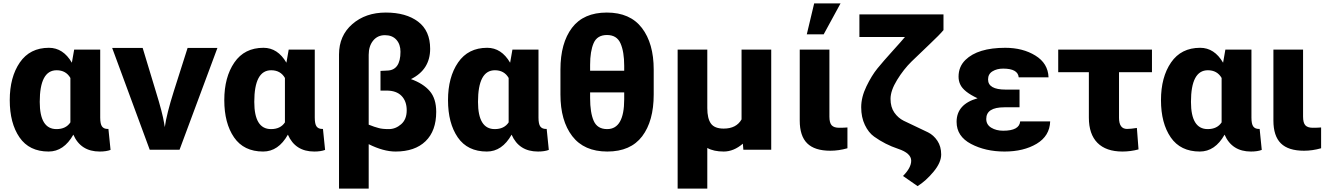

<svg xmlns="http://www.w3.org/2000/svg" viewBox="-20 -859 7928 1144"><path d="M271.5 -574.2Q356.4 -574.2 408.2 -485.4L421.9 -563.5H577.1V-158.2Q577.1 -120.1 587.9 -105.5Q598.6 -90.8 621.1 -90.8H626L638.7 34.2Q613.3 43.9 574.2 43.9Q460.9 43.9 417 -56.6Q360.4 43.9 269.5 43.9Q154.3 43.9 96.2 -40.5Q38.1 -125 38.1 -262.2Q38.1 -399.4 98.1 -486.8Q158.2 -574.2 271.5 -574.2ZM216.8 -252Q216.8 -89.8 316.4 -89.8Q373 -89.8 399.4 -129.9V-394.5Q373 -440.4 317.4 -440.4Q216.8 -440.4 216.8 -252Z M648.4 -573.2H830.1L908.2 -315.4Q948.2 -186.5 958 -125L961.9 -101.6Q972.7 -179.7 1015.6 -315.4L1097.7 -573.2H1275.4L1049.8 33.2H872.1Z M1549.8 -574.2Q1634.8 -574.2 1686.5 -485.4L1700.2 -563.5H1855.5V-158.2Q1855.5 -120.1 1866.2 -105.5Q1877 -90.8 1899.4 -90.8H1904.3L1917 34.2Q1891.6 43.9 1852.5 43.9Q1739.3 43.9 1695.3 -56.6Q1638.7 43.9 1547.9 43.9Q1432.6 43.9 1374.5 -40.5Q1316.4 -125 1316.4 -262.2Q1316.4 -399.4 1376.5 -486.8Q1436.5 -574.2 1549.8 -574.2ZM1495.1 -252Q1495.1 -89.8 1594.7 -89.8Q1651.4 -89.8 1677.7 -129.9V-394.5Q1651.4 -440.4 1595.7 -440.4Q1495.1 -440.4 1495.1 -252Z M2000 264.6V-534.2Q2000 -646.5 2079.1 -715.3Q2158.2 -784.2 2278.8 -784.2Q2399.4 -784.2 2471.2 -730Q2543 -675.8 2543 -568.4Q2543 -444.3 2428.7 -387.7Q2502 -361.3 2540.5 -316.4Q2579.1 -271.5 2579.1 -192.4Q2579.1 -79.1 2515.6 -17.6Q2452.1 43.9 2336.9 43.9Q2264.6 43.9 2176.8 0V264.6ZM2176.8 -116.2Q2180.7 -115.2 2192.4 -110.4Q2204.1 -105.5 2209.5 -104Q2214.8 -102.5 2235.8 -96.2Q2256.8 -89.8 2296.9 -89.8Q2336.9 -89.8 2370.1 -118.7Q2403.3 -147.5 2403.3 -201.7Q2403.3 -255.9 2372.6 -287.6Q2341.8 -319.3 2283.2 -319.3H2247.1V-436.5L2287.1 -438.5Q2366.2 -440.4 2366.2 -550.8Q2366.2 -594.7 2341.8 -622.1Q2317.4 -649.4 2273.4 -649.4Q2229.5 -649.4 2203.1 -616.7Q2176.8 -584 2176.8 -532.2Z M2882.8 -574.2Q2967.8 -574.2 3019.5 -485.4L3033.2 -563.5H3188.5V-158.2Q3188.5 -120.1 3199.2 -105.5Q3210 -90.8 3232.4 -90.8H3237.3L3250 34.2Q3224.6 43.9 3185.5 43.9Q3072.3 43.9 3028.3 -56.6Q2971.7 43.9 2880.9 43.9Q2765.6 43.9 2707.5 -40.5Q2649.4 -125 2649.4 -262.2Q2649.4 -399.4 2709.5 -486.8Q2769.5 -574.2 2882.8 -574.2ZM2828.1 -252Q2828.1 -89.8 2927.7 -89.8Q2984.4 -89.8 3010.7 -129.9V-394.5Q2984.4 -440.4 2928.7 -440.4Q2828.1 -440.4 2828.1 -252Z M3319.3 -295.9V-444.3Q3319.3 -602.5 3388.2 -693.4Q3457 -784.2 3595.7 -784.2Q3734.4 -784.2 3804.7 -692.4Q3875 -600.6 3875 -444.3V-295.9Q3875 -137.7 3806.2 -46.9Q3737.3 43.9 3598.6 43.9Q3460 43.9 3389.6 -47.9Q3319.3 -139.6 3319.3 -295.9ZM3496.1 -274.4Q3496.1 -187.5 3517.6 -138.7Q3539.1 -89.8 3597.7 -89.8Q3699.2 -89.8 3699.2 -267.6V-308.6H3496.1ZM3496.1 -437.5H3699.2V-466.8Q3699.2 -550.8 3677.2 -600.6Q3655.3 -650.4 3596.7 -650.4Q3538.1 -650.4 3517.1 -602.1Q3496.1 -553.7 3496.1 -472.7Z M4017.6 264.6V-563.5H4194.3V-214.8Q4194.3 -153.3 4215.8 -123Q4237.3 -92.8 4292 -92.8Q4367.2 -92.8 4398.4 -147.5V-563.5H4575.2V33.2H4409.2L4406.2 -2.9Q4351.6 43.9 4292 43.9Q4232.4 43.9 4194.3 22.5V264.6Z M4745.1 -140.6V-563.5H4921.9V-164.1Q4921.9 -127 4935.5 -112.3Q4949.2 -97.7 4979.5 -97.7Q5009.8 -97.7 5029.3 -99.6V24.4Q4977.5 39.1 4927.7 39.1Q4834 39.1 4789.6 -4.9Q4745.1 -48.8 4745.1 -140.6ZM4787.1 -654.3 4831.1 -838.9H4988.3L4887.7 -654.3Z M5100.6 -638.7V-773.4H5601.6V-679.7Q5579.1 -652.3 5518.6 -595.2Q5458 -538.1 5411.1 -492.2Q5364.3 -446.3 5325.2 -382.8Q5286.1 -319.3 5286.1 -270Q5286.1 -220.7 5308.6 -188.5Q5331.1 -156.2 5364.3 -139.6Q5397.5 -123 5437 -105Q5476.6 -86.9 5509.8 -70.3Q5543 -53.7 5565.4 -20Q5587.9 13.7 5587.9 61.5Q5587.9 109.4 5542.5 164.1Q5497.1 218.8 5447.3 250L5360.4 189.5Q5409.2 140.6 5409.2 98.6Q5409.2 53.7 5331.5 27.8Q5253.9 2 5188.5 -44.9Q5155.3 -68.4 5133.3 -114.3Q5111.3 -160.2 5111.3 -220.2Q5111.3 -280.3 5142.6 -344.7Q5173.8 -409.2 5208 -451.2Q5242.2 -493.2 5298.3 -555.2Q5354.5 -617.2 5372.1 -638.7Z M5679.7 -132.8Q5679.7 -238.3 5804.7 -273.4Q5720.7 -312.5 5701.2 -356.4Q5691.4 -377 5691.4 -402.3Q5691.4 -461.9 5732.4 -502Q5806.6 -574.2 5969.7 -574.2Q6074.2 -574.2 6149.4 -527.8Q6224.6 -481.4 6227.5 -398.4H6049.8Q6044.9 -450.2 5957 -450.2Q5919.9 -450.2 5893.6 -434.1Q5867.2 -418 5867.2 -385.7Q5867.2 -325.2 5971.7 -325.2H6054.7V-219.7H5963.9Q5856.4 -219.7 5856.4 -150.4Q5856.4 -116.2 5886.2 -98.1Q5916 -80.1 5957 -80.1Q6053.7 -80.1 6058.6 -135.7H6237.3Q6234.4 -48.8 6156.7 -2.4Q6079.1 43.9 5965.3 43.9Q5851.6 43.9 5765.6 -1.5Q5679.7 -46.9 5679.7 -132.8Z M6285.2 -428.7V-563.5H6843.8V-428.7H6647.5V-157.2Q6647.5 -90.8 6695.3 -90.8Q6718.8 -90.8 6753.9 -96.7L6763.7 31.2Q6715.8 43.9 6668 43.9Q6570.3 43.9 6519 -7.8Q6467.8 -59.6 6467.8 -158.2V-428.7Z M7130.9 -574.2Q7215.8 -574.2 7267.6 -485.4L7281.2 -563.5H7436.5V-158.2Q7436.5 -120.1 7447.3 -105.5Q7458 -90.8 7480.5 -90.8H7485.4L7498 34.2Q7472.7 43.9 7433.6 43.9Q7320.3 43.9 7276.4 -56.6Q7219.7 43.9 7128.9 43.9Q7013.7 43.9 6955.6 -40.5Q6897.5 -125 6897.5 -262.2Q6897.5 -399.4 6957.5 -486.8Q7017.6 -574.2 7130.9 -574.2ZM7076.2 -252Q7076.2 -89.8 7175.8 -89.8Q7232.4 -89.8 7258.8 -129.9V-394.5Q7232.4 -440.4 7176.8 -440.4Q7076.2 -440.4 7076.2 -252Z M7567.4 -140.6V-563.5H7744.1V-164.1Q7744.1 -127 7757.8 -112.3Q7771.5 -97.7 7801.8 -97.7Q7832 -97.7 7851.6 -99.6V24.4Q7799.8 39.1 7750 39.1Q7656.2 39.1 7611.8 -4.9Q7567.4 -48.8 7567.4 -140.6Z"/></svg>

Font: GenEi M Gothic v2 Heavy
Style: Regular
Weight: 800
Version: Version 2.0